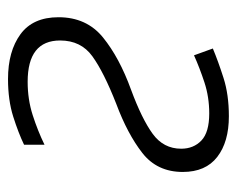

<svg xmlns="http://www.w3.org/2000/svg" viewBox="-76 -505 591 479"><g transform="rotate(90 219.5 -265.5)"><path d="M177 10Q230 10 271 -3Q312 -16 341 -30V-81Q306 -64 267 -51.5Q228 -39 184 -39Q81 -39 81 -120Q81 -172 120.5 -200.5Q160 -229 239 -260Q314 -288 361.5 -325Q409 -362 409 -426Q409 -483 371.5 -512Q334 -541 270 -541Q216 -541 174 -527.5Q132 -514 101 -501L118 -454Q149 -468 185.5 -480Q222 -492 263 -492Q310 -492 330.5 -472.5Q351 -453 351 -422Q351 -378 314 -351Q277 -324 204 -297Q124 -268 73.5 -227Q23 -186 23 -116Q23 -52 65.5 -21Q108 10 177 10Z"/></g></svg>

Font: Noto Sans UI Light
Style: Italic
Weight: 300
Italic angle: -12°
Designer: Monotype Design Team
Foundry: Monotype Imaging Inc.
Version: Version 1.901